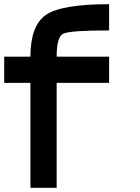

<svg xmlns="http://www.w3.org/2000/svg" viewBox="-20 -895 665 915"><path d="M500 -750Q312.5 -750 281.2 -734.4Q250 -718.8 250 -625H500V-500H250V0H125V-500H0V-625H125Q125 -773.4 199.2 -824.2Q273.4 -875 500 -875Z"/></svg>

Font: CraftyPE
Style: Regular
Weight: 400
Designer: Erek Butcher
Foundry: Haunted Coop
Version: Version 0.018;April 4, 2024;FontCreator 15.0.0.2962 64-bit